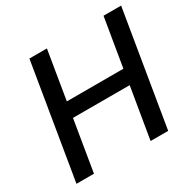

<svg xmlns="http://www.w3.org/2000/svg" viewBox="-159 -893 1064 1058"><g transform="rotate(-30 372.5 -364.0)"><path d="M35.2 0 155.8 -727.5H267.1L216.3 -419.9H576.2L627.4 -727.5H739.3L618.7 0H506.8L561 -324.2H200.2L146.5 0Z"/></g></svg>

Font: Inter Medium
Style: Italic
Weight: 500
Italic angle: -9.3988°
Designer: Rasmus Andersson
Foundry: rsms
Version: Version 4.001;git-66647c0bb